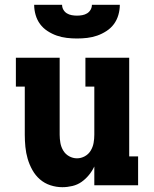

<svg xmlns="http://www.w3.org/2000/svg" viewBox="-20 -770 640 798"><path d="M239 8Q214 8 189.5 0Q165 -8 146 -24.5Q127 -41 114.5 -63.5Q102 -86 95 -110Q88 -134 85.5 -159.5Q83 -185 83 -210V-410H46V-530H228V-210Q228 -193 231 -176Q234 -159 243 -144Q252 -129 267.5 -120.5Q283 -112 300 -112Q317 -112 332.5 -120.5Q348 -129 357 -144Q366 -159 369 -176Q372 -193 372 -210V-410H335V-530H517V-120H554V0H372V-78Q363 -59 349.5 -42.5Q336 -26 319 -14Q302 -2 281 3Q260 8 239 8ZM300 -610Q279 -610 257.5 -612.5Q236 -615 216 -622Q196 -629 177.5 -641Q159 -653 146.5 -670Q134 -687 128 -708Q122 -729 122 -750H238Q238 -739 243.5 -729.5Q249 -720 258 -714.5Q267 -709 278 -707Q289 -705 300 -705Q311 -705 322 -707Q333 -709 342 -714.5Q351 -720 356.5 -729.5Q362 -739 362 -750H478Q478 -729 472 -708Q466 -687 453.5 -670Q441 -653 422.5 -641Q404 -629 384 -622Q364 -615 342.5 -612.5Q321 -610 300 -610Z"/></svg>

Font: Iosevka Curly Slab HvEx
Style: Regular
Weight: 900
Width: 7
Monospace: yes
Designer: Belleve Invis
Foundry: Belleve Invis
Version: Version 11.1.0; ttfautohint (v1.8.3)